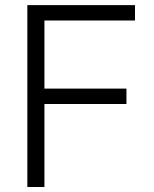

<svg xmlns="http://www.w3.org/2000/svg" viewBox="-20 -748 614 768"><path d="M89.4 0V-727.5H520V-666H157.7V-393.6H485.8V-332H157.7V0Z"/></svg>

Font: Inter 20pt Light
Style: Regular
Weight: 300
Version: Version 4.001;git-66647c0bb